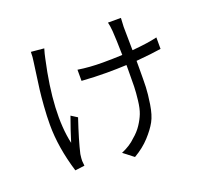

<svg xmlns="http://www.w3.org/2000/svg" viewBox="-137 -946 1273 1169"><g transform="rotate(-20 500.0 -361.5)"><path d="M169.9 -767.6 253.9 -759.8Q244.1 -727.5 238.3 -698.2Q165 -367.2 210.9 -163.1Q234.4 -239.3 263.7 -320.3L303.7 -294.9Q258.8 -161.1 240.2 -80.1Q236.3 -52.7 236.3 -37.1Q239.3 -10.7 239.3 -4.9L177.7 2.9Q127 -163.1 127 -309.6Q127 -365.2 131.8 -430.2Q136.7 -495.1 141.6 -533.7Q146.5 -572.3 155.3 -634.3Q164.1 -696.3 165 -705.1Q169.9 -733.4 169.9 -767.6ZM918 -588.9V-514.6Q858.4 -504.9 755.9 -496.1V-463.9Q755.9 -460.9 755.9 -455.1Q755.9 -368.2 754.4 -326.2Q752.9 -284.2 742.7 -218.3Q732.4 -152.3 710.9 -113.3Q689.5 -74.2 648.4 -29.3Q607.4 15.6 546.9 50.8L481.4 0Q539.1 -24.4 574.2 -59.6Q607.4 -86.9 629.4 -120.1Q651.4 -153.3 663.6 -184.6Q675.8 -215.8 681.6 -266.1Q687.5 -316.4 688.5 -354.5Q689.5 -392.6 689.5 -463.9V-493.2Q625 -490.2 560.5 -490.2Q483.4 -490.2 399.4 -496.1V-568.4Q472.7 -556.6 559.6 -556.6Q623 -556.6 686.5 -559.6Q684.6 -663.1 680.7 -716.8Q677.7 -752.9 671.9 -774.4H755.9Q754.9 -768.6 752.9 -717.8Q752.9 -710 754.9 -565.4Q857.4 -574.2 918 -588.9Z"/></g></svg>

Font: GenEi Gothic M SemiLight
Style: Regular
Weight: 350
Designer: o_tamon (Modified); [Source Han Sans]
Ryoko NISHIZUKA  (kana & ideographs); Paul D. Hunt (Latin, Greek & Cyrillic); Wenl
Version: Version 1.1a;Original Version 1.004